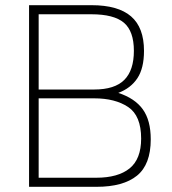

<svg xmlns="http://www.w3.org/2000/svg" viewBox="-20 -720 661 740"><path d="M92 -700H333Q435 -700 485 -657Q535 -614 535 -524Q535 -457 509.5 -418.5Q484 -380 436 -362Q500 -341 530.5 -298.5Q561 -256 561 -183Q561 -86 508 -43Q455 0 352 0H92ZM343 -375Q422 -375 459 -412Q496 -449 496 -524Q496 -600 457.5 -632.5Q419 -665 332 -665H129V-375ZM351 -35Q435 -35 479.5 -71Q524 -107 524 -186Q524 -274 474 -307.5Q424 -341 343 -341H129V-35Z"/></svg>

Font: Cairo ExtraLight
Style: Regular
Weight: 250
Designer: Mohamed Gaber, the designers of Titillium
Foundry: Kief Type Foundry
Version: Version 2.009; ttfautohint (v1.5.33-1714) -l 8 -r 50 -G 200 